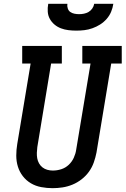

<svg xmlns="http://www.w3.org/2000/svg" viewBox="-20 -975 656 1003"><path d="M255 8Q225 8 195.5 2.5Q166 -3 141.5 -17.5Q117 -32 99.5 -54.5Q82 -77 73.5 -104.5Q65 -132 65 -162Q65 -192 70 -222L140 -643H96V-735H303V-643H247L175 -207Q173 -192 172.5 -177Q172 -162 174.5 -148Q177 -134 184 -121.5Q191 -109 202 -100.5Q213 -92 227 -88Q241 -84 256 -84Q256 -84 256 -84Q256 -84 256 -84Q278 -84 300 -91Q322 -98 339 -114Q356 -130 365.5 -151Q375 -172 378 -193L453 -643H410V-735H616V-643H561L484 -178Q479 -152 470 -126.5Q461 -101 445 -78.5Q429 -56 406.5 -38.5Q384 -21 358.5 -10.5Q333 0 306.5 4Q280 8 255 8ZM379 -815Q358 -815 337.5 -817.5Q317 -820 298.5 -827Q280 -834 265 -846.5Q250 -859 240.5 -876Q231 -893 229.5 -913.5Q228 -934 232 -955H332Q330 -943 334 -931Q338 -919 347 -912.5Q356 -906 368.5 -903.5Q381 -901 393 -901Q406 -901 418.5 -903.5Q431 -906 442.5 -912.5Q454 -919 462 -930.5Q470 -942 472 -955H572Q569 -934 560.5 -913.5Q552 -893 537 -876Q522 -859 503 -847Q484 -835 463 -827.5Q442 -820 421 -817.5Q400 -815 379 -815Z"/></svg>

Font: Iosevka Slab Semibold Extended
Style: Italic
Weight: 600
Width: 7
Italic angle: -9°
Monospace: yes
Designer: Belleve Invis
Foundry: Belleve Invis
Version: Version 11.1.0; ttfautohint (v1.8.3)